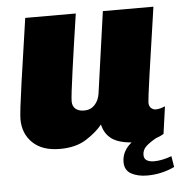

<svg xmlns="http://www.w3.org/2000/svg" viewBox="-49 -559 725 749"><g transform="rotate(-5 313.5 -184.0)"><path d="M605 119Q554 143 498 143Q461 143 435.5 129Q410 115 410 83Q410 40 448 9Q396 5 369.5 -15Q343 -35 335 -71Q312 -42 271 -16Q230 10 168 10Q99 10 61.5 -26Q24 -62 24 -119Q24 -144 40.5 -260Q57 -376 77 -511H275Q257 -391 243 -290.5Q229 -190 229 -171Q229 -152 241 -141.5Q253 -131 275 -131Q300 -131 316 -148Q332 -165 336 -191L381 -511H579Q527 -161 527 -140Q527 -126 535 -118.5Q543 -111 554 -111Q569 -111 590 -120L575 -13Q562 -5 544 1Q519 15 504.5 28.5Q490 42 490 62Q490 77 501 83.5Q512 90 529 90Q560 90 598 76Z"/></g></svg>

Font: Chivo Black Italic
Style: Regular
Weight: 900
Italic angle: -8.05°
Designer: Hector Gatti
Foundry: Omnibus-Type
Version: Version 1.007